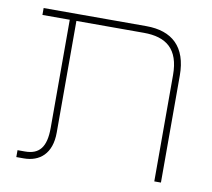

<svg xmlns="http://www.w3.org/2000/svg" viewBox="-69 -662 818 740"><g transform="rotate(10 340.5 -292.0)"><path d="M40 0H69C131 0 177 -37 177 -120V-557H441C529 -557 580 -518 580 -416V0H606V-419C606 -531 547 -584 446 -584H44V-557H151V-134C151 -58 125 -27 69 -27H40Z"/></g></svg>

Font: Noto Sans Hebrew Condensed Thin
Style: Regular
Weight: 100
Width: 3
Designer: Monotype Design Team
Foundry: Monotype Imaging Inc.
Version: Version 2.004